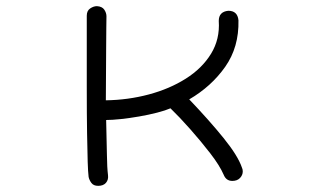

<svg xmlns="http://www.w3.org/2000/svg" viewBox="-20 -533 1040 624"><path d="M299 71Q284 71 277 61.5Q270 52 268 42Q266 26 265 -7Q264 -40 263 -99Q262 -158 262 -251.5Q262 -345 262 -482Q262 -498 273 -505.5Q284 -513 295 -513Q312 -512 319 -501.5Q326 -491 326 -480Q326 -471 325.5 -443Q325 -415 325 -375.5Q325 -336 324.5 -292Q324 -248 324 -207Q396 -208 463.5 -226Q531 -244 584 -277.5Q637 -311 666 -358.5Q695 -406 691 -465Q691 -495 722 -498Q752 -498 755 -467Q757 -380 712 -316Q667 -252 595 -210Q660 -142 706.5 -84.5Q753 -27 766 11Q769 17 769 24Q769 36 760 45.5Q751 55 735 55Q715 55 707 35Q694 5 663.5 -34.5Q633 -74 598 -113.5Q563 -153 534 -181Q518 -174 491 -167Q464 -160 432.5 -154.5Q401 -149 372.5 -146Q344 -143 325 -143Q327 -71 327.5 -29.5Q328 12 331 36Q333 51 324.5 61Q316 71 299 71Z"/></svg>

Font: Hachi Maru Pop
Style: Regular
Weight: 400
Designer: Nontynet
Foundry: Nontynet
Version: Version 1.300